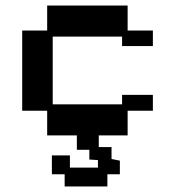

<svg xmlns="http://www.w3.org/2000/svg" viewBox="-20 -476 632 692"><path d="M150 12V-77H60V-366H150V-456H440V-366H531V-310H420V-344H170V-100H420V-134H531V-77H440V12ZM213 196V152H167V84H232V128H333V101L302 99V64H257V-32H336V54H382V97L412 103V152H367V196Z"/></svg>

Font: Pixelify Sans Medium
Style: Regular
Weight: 500
Designer: Stefie Justprince
Foundry: Typecalism Foundryline
Version: Version 1.000;February 13, 2025;FontCreator 15.0.0.3015 64-b